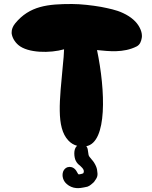

<svg xmlns="http://www.w3.org/2000/svg" viewBox="-20 -740 769 973"><path d="M687.5 -600.6C672.9 -628.9 645.5 -654.3 603.5 -673.8C568.4 -690.4 530.3 -697.3 492.2 -705.1C447.3 -712.9 389.6 -719.7 344.7 -719.7C223.6 -719.7 129.9 -710.9 56.6 -621.1C43.9 -605.5 39.1 -589.8 39.1 -577.1V-570.3C42 -549.8 53.7 -528.3 73.2 -511.7C121.1 -470.7 234.4 -469.7 304.7 -490.2C303.7 -463.9 301.8 -438.5 298.8 -412.1C282.2 -231.4 263.7 -94.7 326.2 -28.3C338.9 -14.6 353.5 -5.9 371.1 -1C349.6 14.6 356.4 59.6 363.3 73.2C368.2 84 376 92.8 385.7 99.6C404.3 116.2 408.2 126 402.3 137.7C401.4 139.6 381.8 144.5 378.9 143.6C376 143.6 374 137.7 369.1 129.9C352.5 97.7 312.5 97.7 299.8 129.9C292 152.3 300.8 178.7 319.3 193.4C331.1 204.1 349.6 211.9 365.2 212.9C379.9 214.8 396.5 211.9 422.9 206.1C435.5 202.1 447.3 190.4 456.1 182.6C475.6 156.2 476.6 150.4 471.7 119.1C469.7 108.4 464.8 96.7 456.1 83C449.2 72.3 439.5 63.5 433.6 54.7C423.8 43.9 429.7 17.6 418.9 2.9L417 1C524.4 -18.6 514.6 -281.2 471.7 -486.3C530.3 -480.5 605.5 -470.7 672.9 -504.9C689.5 -513.7 695.3 -530.3 698.2 -546.9C699.2 -550.8 699.2 -554.7 699.2 -558.6C699.2 -571.3 695.3 -585.9 687.5 -600.6Z"/></svg>

Font: Day Care
Style: Regular
Weight: 400
Designer: Noponies
Version: Version 1.000;PS 001.000;hotconv 1.0.88;makeotf.lib2.5.64775